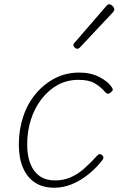

<svg xmlns="http://www.w3.org/2000/svg" viewBox="-20 -858 563 897"><path d="M234 19Q180 19 143.5 -5Q107 -29 87.5 -74Q68 -119 68 -183Q68 -252 88.5 -313.5Q109 -375 148 -421Q187 -467 238 -493Q289 -519 351 -519Q404 -519 445.5 -497.5Q487 -476 505 -446Q507 -442 506.5 -437.5Q506 -433 497 -426Q489 -419 482.5 -420.5Q476 -422 473 -426Q452 -451 424 -468Q396 -485 347 -485Q293 -485 249.5 -461Q206 -437 173.5 -394.5Q141 -352 124 -298Q107 -244 107 -183Q107 -130 122 -92.5Q137 -55 166 -35Q195 -15 238 -15Q277 -15 311 -30Q345 -45 375 -72Q405 -99 436 -133Q442 -139 447.5 -138Q453 -137 457 -133Q462 -129 463 -123.5Q464 -118 459 -111Q430 -73 393 -43.5Q356 -14 316 2.5Q276 19 234 19ZM340 -630Q336 -630 329.5 -635.5Q323 -641 323 -647Q323 -650 324 -652.5Q325 -655 329 -659L476 -829Q479 -833 482.5 -835.5Q486 -838 491 -838Q495 -838 501 -834Q507 -830 510.5 -824.5Q514 -819 514 -815Q514 -811 513 -808.5Q512 -806 508 -801L353 -636Q347 -630 340 -630Z"/></svg>

Font: Playwrite IS Thin
Style: Regular
Weight: 250
Designer: Veronika Burian, José Scaglione
Foundry: TypeTogether
Version: Version 1.002